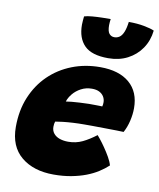

<svg xmlns="http://www.w3.org/2000/svg" viewBox="-86 -834 751 906"><g transform="rotate(10 290.0 -380.5)"><path d="M487.5 -83Q468 -65 443 -49Q418 -33 386.5 -21Q355 -9 316.8 -1.8Q278.5 5.5 232.5 5.5Q136 5.5 77.2 -43.2Q18.5 -92 18.5 -185Q18.5 -264.5 45 -328.2Q71.5 -392 118.2 -437.5Q165 -483 227.5 -507.5Q290 -532 362.5 -532Q453 -532 502.8 -489.2Q552.5 -446.5 552.5 -368.5Q552.5 -339 545 -307.2Q537.5 -275.5 523.5 -250Q516 -250.5 490.2 -251Q464.5 -251.5 432.2 -251.8Q400 -252 372.5 -252.5Q345 -253 334 -252.5Q307 -252.5 280.5 -251Q254 -249.5 232.5 -247Q211 -244.5 197 -242Q193 -232 193 -216.5Q193 -197.5 203.8 -184.5Q214.5 -171.5 232.8 -165.2Q251 -159 273.5 -159Q292.5 -159 309.2 -162.8Q326 -166.5 341.8 -174Q357.5 -181.5 373.2 -191.5Q389 -201.5 405.5 -214Q408 -211.5 419.2 -197.5Q430.5 -183.5 444.5 -163.2Q458.5 -143 470.8 -121.5Q483 -100 487.5 -83ZM230 -344Q241 -346 257.2 -347.5Q273.5 -349 294.2 -350.2Q315 -351.5 339.5 -352Q353.5 -352 366.8 -351.8Q380 -351.5 389.8 -351.5Q399.5 -351.5 403.5 -351Q405 -356 405.5 -361.5Q406 -367 406 -372.5Q405.5 -387 398 -399Q390.5 -411 376.5 -418Q362.5 -425 341.5 -425Q313 -425 289.5 -412.5Q266 -400 250.8 -381.2Q235.5 -362.5 230 -344ZM580.5 -745.5Q575 -696.5 549.5 -659.2Q524 -622 483.5 -601Q443 -580 390.5 -580Q311.5 -580 276.8 -615Q242 -650 242 -714Q242 -723.5 243 -733.8Q244 -744 245 -754.5Q259 -759 282.5 -761Q306 -763 330.5 -763.5Q355 -764 371 -764Q370 -756 369.2 -748.5Q368.5 -741 368.5 -734.5Q368.5 -705 378 -693.8Q387.5 -682.5 402.5 -682.5Q416 -682.5 427 -690Q438 -697.5 445.8 -715.8Q453.5 -734 457.5 -765.5Q499 -765.5 531.8 -759.2Q564.5 -753 580.5 -745.5Z"/></g></svg>

Font: Grandstander Thin ExtraBold
Style: Italic
Weight: 800
Italic angle: -15°
Version: Version 1.200